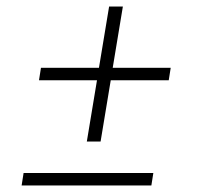

<svg xmlns="http://www.w3.org/2000/svg" viewBox="-20 -566 640 586"><path d="M245 -134 276 -321H99L105 -359H282L313 -546H355L324 -359H501L495 -321H318L287 -134ZM46 0 52 -38H448L442 0Z"/></svg>

Font: Iosevka Etoile Extralight
Style: Italic
Weight: 200
Italic angle: -9°
Designer: Belleve Invis
Foundry: Belleve Invis
Version: Version 22.1.2; ttfautohint (v1.8.4)